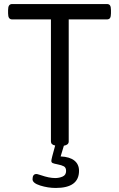

<svg xmlns="http://www.w3.org/2000/svg" viewBox="-20 -720 589 950"><path d="M529 -670V-654Q529 -638 524.5 -631Q520 -624 509 -624H320V-20Q320 -3 296 1L280 54Q325 56 348 74.5Q371 93 371 125Q371 210 256 210Q217 210 179 198Q141 186 141 167Q141 141 160 141Q164 141 171.5 143.5Q179 146 183 147Q223 161 253 161Q273 161 290 153.5Q307 146 307 126Q307 109 296 103Q285 97 264 93Q248 90 241 87Q234 84 234 76Q234 67 253 0Q232 -4 232 -20V-624H40Q30 -624 25 -631Q20 -638 20 -654V-670Q20 -686 25 -693Q30 -700 40 -700H509Q520 -700 524.5 -693Q529 -686 529 -670Z"/></svg>

Font: Asap-Regular
Style: Regular
Weight: 400
Designer: Pablo Cosgaya
Foundry: Omnibus-Type
Version: Version 2.000; ttfautohint (v1.8)